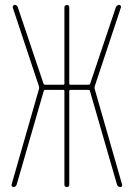

<svg xmlns="http://www.w3.org/2000/svg" viewBox="-20 -750 540 770"><path d="M33.2 0Q30.3 0 27.8 -2.9Q25.4 -5.9 26.4 -9.8L136.7 -394.5Q137.7 -397.5 135.7 -405.3L31.2 -719.7Q30.3 -723.6 32.7 -727.1Q35.2 -730.5 39.1 -730.5Q48.8 -730.5 51.8 -719.7L154.3 -415Q156.2 -410.2 161.1 -410.2H233.4Q238.3 -410.2 238.3 -415V-719.7Q238.3 -729.5 248 -730Q257.8 -730.5 257.8 -719.7V-415Q257.8 -410.2 262.7 -410.2H335Q340.8 -410.2 341.8 -415L444.3 -719.7Q448.2 -729.5 457 -730.5Q460.9 -730.5 463.9 -727.1Q466.8 -723.6 464.8 -719.7L360.4 -405.3Q358.4 -398.4 359.4 -394.5L469.7 -9.8Q470.7 -5.9 468.8 -2.9Q466.8 0 462.9 0Q453.1 0 449.2 -9.8L340.8 -384.8Q339.8 -389.6 335 -389.6H262.7Q257.8 -389.6 257.8 -384.8V-9.8Q257.8 0 248 0Q238.3 0 238.3 -9.8V-384.8Q238.3 -389.6 233.4 -389.6H161.1Q157.2 -389.6 155.3 -384.8L46.9 -9.8Q43.9 0 33.2 0Z"/></svg>

Font: Rounded-L Mgen+ 2m thin
Style: Regular
Weight: 100
Designer: [Source Han Sans]
Ryoko NISHIZUKA  (kana & ideographs); Paul D. Hunt (Latin, Greek & Cyrillic); Wenlong ZHANG  (bopomofo
Version: Version 1.059.20150602